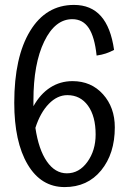

<svg xmlns="http://www.w3.org/2000/svg" viewBox="-20 -711 512 781"><path d="M275 -381Q351 -381 399 -327.5Q447 -274 447 -193Q447 -86 391.5 -18Q336 50 243 50Q147 50 92.5 -42Q38 -134 38 -293Q38 -479 102.5 -585Q167 -691 281 -691Q350 -691 390.5 -645.5Q431 -600 444 -508Q427 -499 410.5 -493.5Q394 -488 373 -485Q365 -561 341 -597Q317 -633 274 -633Q204 -633 160 -542.5Q116 -452 116 -302Q116 -296 116 -290.5Q116 -285 116 -279Q144 -329 184.5 -355Q225 -381 275 -381ZM124 -191Q137 -103 170.5 -54.5Q204 -6 252 -6Q302 -6 335.5 -52.5Q369 -99 369 -164Q369 -238 338 -281Q307 -324 254 -324Q213 -324 178.5 -288.5Q144 -253 124 -191Z"/></svg>

Font: Atma
Style: Regular
Weight: 400
Designer: Gregori Vincens, Jeremie Hornus, Riccardo Olocco, Yoann Minet.
Foundry: black foundry
Version: Version 1.102;PS 1.100;hotconv 1.0.86;makeotf.lib2.5.63406